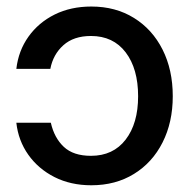

<svg xmlns="http://www.w3.org/2000/svg" viewBox="-20 -547 574 579"><path d="M255.4 11.7Q193.4 11.7 144.5 -12.9Q95.7 -37.6 65.4 -80.3Q35.2 -123 29.3 -176.8H133.3Q143.6 -131.3 172.4 -104.2Q201.2 -77.1 254.4 -77.1Q321.3 -77.1 358.9 -126Q396.5 -174.8 396.5 -256.8Q396.5 -339.8 358.9 -389.2Q321.3 -438.5 254.4 -438.5Q202.1 -438.5 171.1 -410.6Q140.1 -382.8 131.8 -339.4H29.3Q35.6 -394 65.9 -436.5Q96.2 -479 144.8 -503.2Q193.4 -527.3 255.4 -527.3Q328.6 -527.3 384 -492.9Q439.5 -458.5 470.2 -397.5Q501 -336.4 501 -256.8Q501 -178.2 470.2 -117.4Q439.5 -56.6 384 -22.5Q328.6 11.7 255.4 11.7Z"/></svg>

Font: Inter Display Medium
Style: Regular
Weight: 500
Designer: Rasmus Andersson
Foundry: rsms
Version: Version 4.001;git-9221beed3